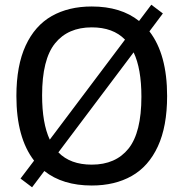

<svg xmlns="http://www.w3.org/2000/svg" viewBox="-20 -777 778 814"><path d="M688.5 -370Q688.5 -241 649.2 -156.2Q610 -71.5 538.5 -31Q467 9.5 369 9.5Q245.5 9.5 168 -52L116 17L67 -20L124.5 -96Q49.5 -193 49.5 -370Q49.5 -499 88.8 -583.8Q128 -668.5 199.5 -709Q271 -749.5 369 -749.5Q492.5 -749.5 569.5 -688L621.5 -757L670.5 -720L613.5 -644Q688.5 -547 688.5 -370ZM191 -185 510 -609Q459.5 -661 369 -661Q268 -661 213.2 -593Q158.5 -525 158.5 -373Q158.5 -254.5 191 -185ZM579.5 -367Q579.5 -486 546.5 -555L227.5 -131Q278 -79 369 -79Q470.5 -79 525 -147.2Q579.5 -215.5 579.5 -367Z"/></svg>

Font: Encode Sans Medium
Style: Regular
Weight: 500
Designer: Multiple Designers
Foundry: Impallari Type
Version: Version 2.000